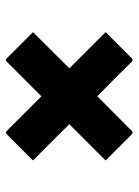

<svg xmlns="http://www.w3.org/2000/svg" viewBox="69 -620 462 640"><g transform="rotate(-90 300.0 -300.0)"><path d="M178 -511Q181 -511 184 -508Q263 -429 349.5 -342.5Q436 -256 513 -179Q494 -160 470.5 -136.5Q447 -113 426 -92Q425 -91 423.5 -90Q422 -89 420 -89Q419 -89 417.5 -90Q416 -91 414 -92Q363 -144 306 -200Q249 -256 193 -313Q137 -370 85 -421Q103 -439 126.5 -462.5Q150 -486 172 -508Q174 -510 175.5 -510.5Q177 -511 178 -511ZM85 -179Q162 -256 248.5 -342.5Q335 -429 414 -508Q416 -510 417.5 -510.5Q419 -511 420 -511Q422 -511 423.5 -510.5Q425 -510 426 -508Q430 -504 442.5 -491.5Q455 -479 470 -464Q485 -449 497.5 -436.5Q510 -424 513 -421Q462 -370 405.5 -313Q349 -256 292.5 -200Q236 -144 184 -92Q183 -91 181.5 -90Q180 -89 178 -89Q177 -89 175.5 -90Q174 -91 172 -92Q168 -96 155.5 -108.5Q143 -121 128 -136Q113 -151 100.5 -163.5Q88 -176 85 -179Z"/></g></svg>

Font: Recursive
Style: Bold
Weight: 700
Version: Version 1.085